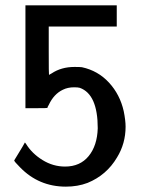

<svg xmlns="http://www.w3.org/2000/svg" viewBox="-20 -676 540 717"><path d="M223 -54Q279 -54 311 -93Q343 -132 345 -197Q345 -324 278 -348Q271 -350 257 -350Q233 -350 215 -341Q181 -325 162 -284Q157 -276 157 -273Q157 -272 116 -272H75V-656H416V-577H162V-486Q162 -396 163 -396L164 -397Q166 -398 168.5 -399.5Q171 -401 173 -402Q209 -426 258 -426Q279 -426 286 -425Q346 -412 387 -367.5Q428 -323 442 -261Q449 -226 449 -203Q449 -140 417 -88Q378 -22 307 7Q270 21 226 21Q125 21 55 -51Q33 -73 33 -77Q34 -78 44 -95Q54 -112 64 -128L73 -144L77 -139Q99 -103 138.5 -78.5Q178 -54 223 -54Z"/></svg>

Font: KaTeX_SansSerif
Style: Regular
Weight: 400
Version: Version 1.1; ttfautohint (v1.3)